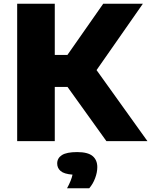

<svg xmlns="http://www.w3.org/2000/svg" viewBox="-20 -760 814 1034"><path d="M72.5 0V-740H275V-464H343L536 -740H749.5L500 -382.5L774 0H553L343.5 -292H275V0ZM341 254Q364.5 211 370.5 180.5Q325 177 306.5 161Q288 145 288 120.5Q288 91.5 313.5 75.2Q339 59 395.5 59Q453 59 478.5 80.2Q504 101.5 504 140Q504 168.5 492.2 199.8Q480.5 231 460.5 254Z"/></svg>

Font: Encode Sans Expanded ExtraBold
Style: Regular
Weight: 800
Width: 7
Designer: Multiple Designers
Foundry: Impallari Type
Version: Version 3.000; ttfautohint (v1.8.3) -l 8 -r 50 -G 200 -x 14 